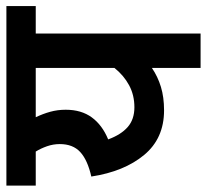

<svg xmlns="http://www.w3.org/2000/svg" viewBox="-44 -618 662 615"><g transform="rotate(-90 287.5 -311.0)"><path d="M575 -622V-528H487V0H377V-156Q349 -137 316 -127Q283 -117 241 -117Q151 -117 98 -181Q45 -245 29 -350Q82 -362 107.5 -385.5Q133 -409 133 -451Q133 -472 126 -492Q119 -512 109 -528H0V-622ZM148 -296Q163 -255 187.5 -233.5Q212 -212 251 -212Q290 -212 321.5 -229Q353 -246 377 -276V-528H219Q230 -505 236.5 -481.5Q243 -458 243 -432Q243 -382 218.5 -348.5Q194 -315 148 -296Z"/></g></svg>

Font: Noto Sans Devanagari SemiCondensed SemiBold
Style: Regular
Weight: 600
Width: 4
Designer: Jelle Bosma - Monotype Design Team
Foundry: Monotype Imaging Inc.
Version: Version 2.004; ttfautohint (v1.8.4.7-5d5b)